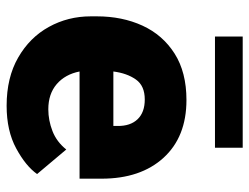

<svg xmlns="http://www.w3.org/2000/svg" viewBox="-107 -642 759 585"><g transform="rotate(90 272.5 -349.5)"><path d="M302.2 9.8Q216.3 9.8 155.3 -25.4Q94.2 -60.5 62 -118.9Q29.8 -177.2 29.8 -246.6V-265.1Q29.8 -342.3 58.1 -404.1Q86.4 -465.8 143.3 -502Q200.2 -538.1 284.7 -538.1Q397 -538.1 460.7 -468.3Q524.4 -398.4 524.4 -279.3V-212.4H197.8Q206.5 -168.5 236.3 -142.8Q266.1 -117.2 313 -117.2Q346.7 -117.2 379.4 -129.9Q412.1 -142.6 435.5 -171.9L510.3 -83Q485.8 -48.3 432.1 -19.3Q378.4 9.8 302.2 9.8ZM283.2 -411.1Q241.2 -411.1 222.2 -384Q203.1 -356.9 197.8 -315.4H363.8V-328.1Q364.3 -367.2 343.3 -389.2Q322.3 -411.1 283.2 -411.1ZM430.2 -709.5V-625H91.3V-709.5Z"/></g></svg>

Font: Vazirmatn UI Black
Style: Regular
Weight: 900
Designer: Saber Rastikerdar
Foundry: Saber Rastikerdar
Version: Version 33.003